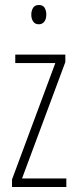

<svg xmlns="http://www.w3.org/2000/svg" viewBox="-20 -747 307 767"><path d="M245 0H28V-30L201 -495H41V-529H241V-499L68 -34H245ZM135 -727Q152 -727 158.5 -715.5Q165 -704 165 -689Q165 -671 157 -660.5Q149 -650 135 -650Q120 -650 112.5 -661Q105 -672 105 -688Q105 -704 112 -715.5Q119 -727 135 -727Z"/></svg>

Font: Noto Sans Lao ExtraCondensed ExtraLight
Style: Regular
Weight: 200
Width: 2
Designer: Monotype Design Team
Foundry: Monotype Imaging Inc.
Version: Version 2.003; ttfautohint (v1.8.4.7-5d5b)